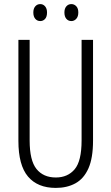

<svg xmlns="http://www.w3.org/2000/svg" viewBox="-20 -909 544 939"><path d="M435 -221Q435 -136 412.5 -85.5Q390 -35 349 -12.5Q308 10 253 10Q164 10 117 -45.5Q70 -101 70 -220V-714H125V-222Q125 -124 158.5 -82.5Q192 -41 253 -41Q311 -41 345 -81Q379 -121 379 -222V-714H435ZM143 -848Q143 -867 152.5 -878Q162 -889 177 -889Q191 -889 200.5 -878Q210 -867 210 -848Q210 -827 200.5 -816.5Q191 -806 177 -806Q162 -806 152.5 -817Q143 -828 143 -848ZM295 -848Q295 -867 304.5 -878Q314 -889 329 -889Q343 -889 353 -878.5Q363 -868 363 -848Q363 -828 353 -817Q343 -806 329 -806Q314 -806 304.5 -817Q295 -828 295 -848Z"/></svg>

Font: Noto Sans Gurmukhi ExtraCondensed Light
Style: Regular
Weight: 300
Width: 2
Designer: Jelle Bosma - Monotype Design Team
Foundry: Monotype Imaging Inc.
Version: Version 2.004; ttfautohint (v1.8.4.7-5d5b)